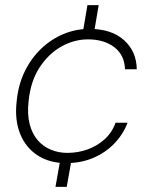

<svg xmlns="http://www.w3.org/2000/svg" viewBox="-20 -626 584 751"><path d="M197 105 219 -19H263L241 105ZM301 -482 322 -606H366L345 -482ZM239 12Q174 12 127.5 -18Q81 -48 59 -102Q37 -156 45 -228Q51 -293 76 -345Q101 -397 140 -434.5Q179 -472 227.5 -492.5Q276 -513 330 -513Q416 -513 465 -469Q514 -425 515 -355H469Q467 -411 427 -441.5Q387 -472 324 -472Q270 -472 220 -444Q170 -416 135 -362.5Q100 -309 92 -232Q86 -179 96 -140.5Q106 -102 128 -77Q150 -52 180 -40Q210 -28 243 -28Q285 -28 322.5 -41.5Q360 -55 389 -81Q418 -107 432 -146H479Q462 -101 427.5 -65Q393 -29 345 -8.5Q297 12 239 12Z"/></svg>

Font: DM Sans 18pt ExtraLight
Style: Italic
Weight: 250
Italic angle: -10°
Designer: Colophon Foundry, Jonny Pinhorn
Foundry: Colophon Foundry
Version: Version 4.004;gftools[0.9.30]